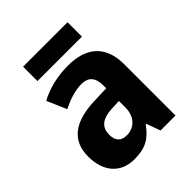

<svg xmlns="http://www.w3.org/2000/svg" viewBox="-202 -832 962 962"><g transform="rotate(-45 278.5 -351.5)"><path d="M439 -713H124V-611H439ZM287 -558C210 -558 140 -540 85 -510L130 -406C179 -430 225 -445 269 -445C316 -445 342 -420 342 -363V-342L257 -339C112 -334 36 -279 36 -163C36 -56 95 10 190 10C272 10 312 -16 354 -74H358L385 0H491V-363C491 -493 418 -558 287 -558ZM294 -250 342 -252V-206C342 -141 302 -102 249 -102C211 -102 188 -121 188 -166C188 -217 217 -247 294 -250Z"/></g></svg>

Font: Noto Sans Armenian SemiCondensed Medium
Style: Regular
Weight: 500
Width: 4
Designer: Monotype Design Team
Foundry: Monotype Imaging Inc.
Version: Version 2.008